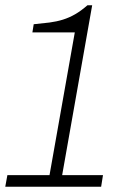

<svg xmlns="http://www.w3.org/2000/svg" viewBox="-39 -709 474 729"><path d="M-19 0 -11 -44H149L245 -586H84L89 -617Q122 -620 149 -623.5Q176 -627 200 -634.5Q224 -642 246.5 -655Q269 -668 293 -689H311L197 -44H352L345 0Z"/></svg>

Font: Archivo SemiCondensed Thin
Style: Italic
Weight: 250
Width: 4
Italic angle: -10°
Designer: Hector Gatti
Foundry: Omnibus-Type
Version: Version 2.001